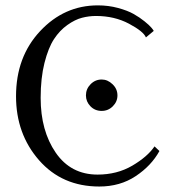

<svg xmlns="http://www.w3.org/2000/svg" viewBox="-20 -678 639 708"><path d="M355 -269Q330.1 -269 313.5 -286.1Q296.9 -303.2 296.9 -326.2Q296.9 -350.1 314 -367.4Q331.1 -384.8 355 -384.8Q377 -384.8 395 -367.4Q413.1 -350.1 413.1 -326.2Q413.1 -303.2 396 -286.1Q378.9 -269 355 -269ZM567.9 -121.1Q538.1 -66.9 480.5 -28.6Q422.9 9.8 346.2 9.8Q209 9.8 124 -87.2Q39.1 -184.1 39.1 -323.2Q39.1 -468.3 127.9 -563.2Q216.8 -658.2 340.8 -658.2Q379.9 -658.2 415 -648.7Q450.2 -639.2 472.7 -626.5Q495.1 -613.8 512.9 -599.4Q530.8 -585 538.3 -575.9Q545.9 -566.9 546.9 -564L518.1 -540Q509.3 -562 455.6 -590.6Q401.9 -619.1 334 -619.1Q308.1 -619.1 282.5 -612.5Q256.8 -606 228.5 -585.9Q200.2 -565.9 179.2 -533.9Q158.2 -502 144 -446Q129.9 -390.1 129.9 -316.9Q129.9 -195.8 185.5 -115Q241.2 -34.2 339.8 -34.2Q411.6 -34.2 467.8 -67.1Q523.9 -100.1 549.8 -138.2Z"/></svg>

Font: Linux Libertine Capitals
Style: Small Caps
Weight: 400
Designer: Philipp H. Poll
Foundry: Philipp H. Poll
Version: Version 5.1.3